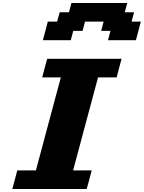

<svg xmlns="http://www.w3.org/2000/svg" viewBox="-20 -1270 966 1290"><path d="M62.5 0H562.5Q568.4 -21 579.6 -62.5Q590.8 -104 596.2 -125H471.2Q499 -229.5 554.9 -437.7Q610.8 -646 638.7 -750H763.7Q769 -770.5 780 -812.5Q791 -854.5 796.9 -875H296.9Q291 -854 280 -812.5Q269 -771 263.7 -750H388.7Q360.8 -646 304.9 -437.5Q249 -229 221.2 -125H96.2Q90.8 -104 79.6 -62.5Q68.4 -21 62.5 0ZM705.6 -1000H893.1Q898.9 -1020.5 909.9 -1062.5Q920.9 -1104.5 926.3 -1125H863.8L880.9 -1187.5H818.4L835 -1250H460L443.4 -1187.5H380.9L363.8 -1125H301.3Q295.9 -1104 284.9 -1062.3Q273.9 -1020.5 268.1 -1000H455.6L472.2 -1062.5H534.7L551.3 -1125H676.3L659.7 -1062.5H722.2Z"/></svg>

Font: Faithful 32x
Style: BoldOblique
Weight: 400
Foundry: Faithful Resource Pack
Version: Version 1.0; January 27, 2023